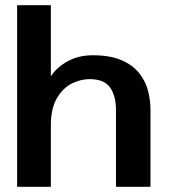

<svg xmlns="http://www.w3.org/2000/svg" viewBox="-20 -720 650 740"><path d="M46 0V-700H176V-426Q200 -462 242 -484.5Q284 -507 337 -507Q405 -507 448.5 -488Q492 -469 516.5 -438Q541 -407 550.5 -370Q560 -333 560 -296V0H427V-296Q427 -350 404.5 -382.5Q382 -415 325 -415Q291 -415 257.5 -398.5Q224 -382 201 -344.5Q178 -307 176 -247V0Z"/></svg>

Font: Panamera
Style: Bold
Weight: 700
Designer: Bastien Sozeau
Foundry: NBR — Bastien Sozeau
Version: Version 3.002; ttfautohint (v1.8.4.7-5d5b);gftools[0.9.33]